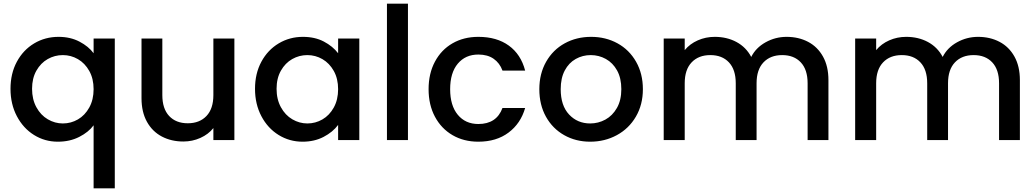

<svg xmlns="http://www.w3.org/2000/svg" viewBox="-20 -760 5625 1042"><path d="M37 -278Q37 -361 71.5 -425Q106 -489 165.5 -524.5Q225 -560 298 -560Q362 -560 411.5 -534Q461 -508 488 -471V-551H603V262H488V-80Q461 -43 410 -17Q359 9 294 9Q223 9 164.5 -27.5Q106 -64 71.5 -129.5Q37 -195 37 -278ZM488 -276Q488 -333 464.5 -375Q441 -417 403 -439Q365 -461 321 -461Q277 -461 239 -439.5Q201 -418 177.5 -376.5Q154 -335 154 -278Q154 -221 177.5 -178Q201 -135 239.5 -112.5Q278 -90 321 -90Q365 -90 403 -112Q441 -134 464.5 -176.5Q488 -219 488 -276Z M1252 -551V0H1138V-65Q1111 -31 1067.5 -11.5Q1024 8 975 8Q910 8 858.5 -19Q807 -46 777.5 -99Q748 -152 748 -227V-551H861V-244Q861 -170 898 -130.5Q935 -91 999 -91Q1063 -91 1100.5 -130.5Q1138 -170 1138 -244V-551Z M1364 -278Q1364 -361 1398.5 -425Q1433 -489 1492.5 -524.5Q1552 -560 1624 -560Q1689 -560 1737.5 -534.5Q1786 -509 1815 -471V-551H1930V0H1815V-82Q1786 -43 1736 -17Q1686 9 1622 9Q1551 9 1492 -27.5Q1433 -64 1398.5 -129.5Q1364 -195 1364 -278ZM1815 -276Q1815 -333 1791.5 -375Q1768 -417 1730 -439Q1692 -461 1648 -461Q1604 -461 1566 -439.5Q1528 -418 1504.5 -376.5Q1481 -335 1481 -278Q1481 -221 1504.5 -178Q1528 -135 1566.5 -112.5Q1605 -90 1648 -90Q1692 -90 1730 -112Q1768 -134 1791.5 -176.5Q1815 -219 1815 -276Z M2194 -740V0H2080V-740Z M2306 -276Q2306 -361 2340.5 -425.5Q2375 -490 2436 -525Q2497 -560 2576 -560Q2676 -560 2741.5 -512.5Q2807 -465 2830 -377H2707Q2692 -418 2659 -441Q2626 -464 2576 -464Q2506 -464 2464.5 -414.5Q2423 -365 2423 -276Q2423 -187 2464.5 -137Q2506 -87 2576 -87Q2675 -87 2707 -174H2830Q2806 -90 2740 -40.5Q2674 9 2576 9Q2497 9 2436 -26.5Q2375 -62 2340.5 -126.5Q2306 -191 2306 -276Z M3183 9Q3105 9 3042 -26.5Q2979 -62 2943 -126.5Q2907 -191 2907 -276Q2907 -360 2944 -425Q2981 -490 3045 -525Q3109 -560 3188 -560Q3267 -560 3331 -525Q3395 -490 3432 -425Q3469 -360 3469 -276Q3469 -192 3431 -127Q3393 -62 3327.5 -26.5Q3262 9 3183 9ZM3183 -90Q3227 -90 3265.5 -111Q3304 -132 3328 -174Q3352 -216 3352 -276Q3352 -336 3329 -377.5Q3306 -419 3268 -440Q3230 -461 3186 -461Q3142 -461 3104.5 -440Q3067 -419 3045 -377.5Q3023 -336 3023 -276Q3023 -187 3068.5 -138.5Q3114 -90 3183 -90Z M4249 -560Q4314 -560 4365.5 -533Q4417 -506 4446.5 -453Q4476 -400 4476 -325V0H4363V-308Q4363 -382 4326 -421.5Q4289 -461 4225 -461Q4161 -461 4123.5 -421.5Q4086 -382 4086 -308V0H3973V-308Q3973 -382 3936 -421.5Q3899 -461 3835 -461Q3771 -461 3733.5 -421.5Q3696 -382 3696 -308V0H3582V-551H3696V-488Q3724 -522 3767 -541Q3810 -560 3859 -560Q3925 -560 3977 -532Q4029 -504 4057 -451Q4082 -501 4135 -530.5Q4188 -560 4249 -560Z M5288 -560Q5353 -560 5404.5 -533Q5456 -506 5485.5 -453Q5515 -400 5515 -325V0H5402V-308Q5402 -382 5365 -421.5Q5328 -461 5264 -461Q5200 -461 5162.5 -421.5Q5125 -382 5125 -308V0H5012V-308Q5012 -382 4975 -421.5Q4938 -461 4874 -461Q4810 -461 4772.5 -421.5Q4735 -382 4735 -308V0H4621V-551H4735V-488Q4763 -522 4806 -541Q4849 -560 4898 -560Q4964 -560 5016 -532Q5068 -504 5096 -451Q5121 -501 5174 -530.5Q5227 -560 5288 -560Z"/></svg>

Font: Fz Poppins Med
Style: Regular
Weight: 500
Designer: Ninad Kale (Devanagari), Jonny Pinhorn (Latin)
Foundry: Indian Type Foundry
Version: Vit hóa bi Vntype.Com & FontZin.Com